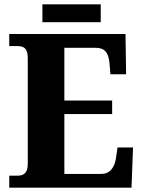

<svg xmlns="http://www.w3.org/2000/svg" viewBox="-20 -872 663 892"><path d="M23 0V-56H64Q79 -56 89 -62Q99 -68 104 -80Q109 -92 109 -109V-600Q109 -626 102.5 -638Q96 -650 85.5 -654Q75 -658 62 -658H23V-714H563L566 -527H493L489 -575Q487 -601 480 -617.5Q473 -634 459.5 -642Q446 -650 422 -650H279V-405H501V-342H279V-64H449Q471 -64 485 -73.5Q499 -83 507.5 -100Q516 -117 519 -139L526 -187H598L591 0ZM177 -769V-852H448V-769Z"/></svg>

Font: Noto Serif Khmer SemiCondensed ExtraBold
Style: Regular
Weight: 800
Width: 4
Designer: Danh Hong and the Monotype Design Team
Foundry: Monotype Imaging Inc.
Version: Version 2.004